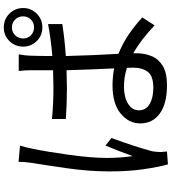

<svg xmlns="http://www.w3.org/2000/svg" viewBox="35 -916 929 1040"><g transform="rotate(-90 500.0 -396.5)"><path d="M231 -753Q220 -720 214 -686Q198 -610 181 -488Q164 -366 164 -283Q164 -210 174 -143Q202 -221 231 -290L272 -258Q226 -133 200 -37Q196 -10 196 8Q198 24 199 43L129 48Q114 -6 102.5 -86.5Q91 -167 91 -269Q91 -379 108.5 -501Q126 -623 137 -689Q143 -728 143 -761ZM811 -736Q811 -711 828.5 -694Q846 -677 871 -677Q896 -677 913.5 -694Q931 -711 931 -736Q931 -762 913.5 -779.5Q896 -797 871 -797Q846 -797 828.5 -779.5Q811 -762 811 -736ZM767 -736Q767 -780 797 -810.5Q827 -841 871 -841Q915 -841 945.5 -810.5Q976 -780 976 -736Q976 -693 945.5 -662.5Q915 -632 871 -632Q827 -632 797 -662.5Q767 -693 767 -736ZM652 -174Q603 -190 549 -190Q494 -190 458 -168Q422 -146 422 -109Q422 -71 456 -51Q490 -31 544 -31Q607 -31 630 -60.5Q653 -90 653 -140ZM725 -760Q719 -729 718 -699Q716 -649 716 -578Q809 -586 889 -601V-524Q806 -511 716 -505Q720 -350 728 -220Q789 -195 837.5 -161Q886 -127 925 -91L882 -24Q807 -96 731 -140V-120Q731 -79 716 -41.5Q701 -4 663.5 19.5Q626 43 558 43Q458 43 404.5 4Q351 -35 351 -102Q351 -164 404.5 -208Q458 -252 556 -252Q606 -252 649 -243Q643 -368 639 -501L543 -499Q458 -499 375 -505V-580Q457 -572 544 -572L639 -574V-698Q639 -724 635 -760Z"/></g></svg>

Font: Gothic Nguyen
Style: Regular
Weight: 400
Designer: MORI Takayuki
Version: Version 1.220;July 21, 2023;FontCreator 14.0.0.2814 64-bit